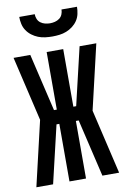

<svg xmlns="http://www.w3.org/2000/svg" viewBox="-102 -1014 705 1074"><g transform="rotate(-10 250.0 -477.5)"><path d="M203 0V-327H187L110 0H15L101 -368L15 -735H110L187 -408H203V-735H297V-408H313L390 -735H485L399 -367L485 0H390L313 -327H297V0ZM250 -815Q230 -815 209.5 -817.5Q189 -820 170 -827.5Q151 -835 134.5 -847.5Q118 -860 106.5 -877Q95 -894 90.5 -914.5Q86 -935 86 -955H174Q174 -941 179.5 -927.5Q185 -914 196.5 -905.5Q208 -897 222 -893.5Q236 -890 250 -890Q264 -890 278 -893.5Q292 -897 303.5 -905.5Q315 -914 320.5 -927.5Q326 -941 326 -955H414Q414 -935 409.5 -914.5Q405 -894 393.5 -877Q382 -860 365.5 -847.5Q349 -835 330 -827.5Q311 -820 290.5 -817.5Q270 -815 250 -815Z"/></g></svg>

Font: Iosevka SS04
Style: Bold
Weight: 700
Monospace: yes
Designer: Belleve Invis
Foundry: Belleve Invis
Version: Version 19.0.0; ttfautohint (v1.8.4)